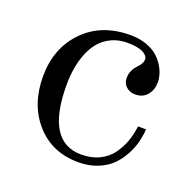

<svg xmlns="http://www.w3.org/2000/svg" viewBox="-90 -537 638 636"><g transform="rotate(20 229.5 -219.5)"><path d="M41 -219.7Q41 -319.3 103 -383.3Q165 -447.3 267.6 -447.3Q297.4 -447.3 321.8 -439Q346.2 -430.7 361.3 -418Q376.5 -405.3 386.7 -389.2Q397 -373 401.1 -358.6Q405.3 -344.2 405.3 -331.5Q405.3 -304.2 389.9 -285.9Q374.5 -267.6 348.1 -267.6Q329.1 -267.6 316.2 -279.3Q303.2 -291 303.2 -309.6Q303.2 -336.9 324.2 -357.9Q339.8 -374 339.8 -387.7Q339.8 -391.1 338.4 -394.8Q336.9 -398.4 332 -403.1Q327.1 -407.7 319.6 -411.4Q312 -415 298.1 -417.5Q284.2 -419.9 266.6 -419.9Q236.3 -419.9 212.2 -408.9Q188 -397.9 171.6 -379.4Q155.3 -360.8 144.5 -335Q133.8 -309.1 128.9 -280.5Q124 -252 124 -219.7Q124 -19.5 248 -19.5Q284.7 -19.5 312.5 -33.4Q340.3 -47.4 356.7 -70.8Q373 -94.2 381.6 -118.9Q390.1 -143.6 393.6 -171.4H421.9Q420.4 -148.9 414.8 -126.2Q409.2 -103.5 396 -78.9Q382.8 -54.2 364 -35.4Q345.2 -16.6 315.2 -4.4Q285.2 7.8 248 7.8Q154.8 7.8 97.9 -56.4Q41 -120.6 41 -219.7Z"/></g></svg>

Font: Theano Modern
Style: Regular
Weight: 400
Designer: Alexey Kryukov
Version: Version 2.00